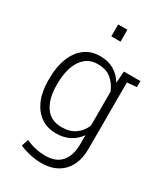

<svg xmlns="http://www.w3.org/2000/svg" viewBox="-233 -865 1031 1181"><g transform="rotate(30 282.0 -274.5)"><path d="M261.7 213.4Q223.1 213.4 180.2 204.1Q137.2 194.8 105 179.2L120.6 130.4Q151.9 145.5 186.8 153.8Q221.7 162.1 260.7 162.1Q335.9 162.1 373.8 117.4Q411.6 72.8 411.6 -6.8V-71.3Q385.3 -32.7 344 -11.2Q302.7 10.3 248 10.3Q184.6 10.3 139.2 -22Q93.8 -54.2 69.3 -112.5Q44.9 -170.9 44.9 -249.5V-259.8Q44.9 -344.2 69.3 -406.7Q93.8 -469.2 139.4 -503.7Q185.1 -538.1 249 -538.1Q305.7 -538.1 347.2 -513.7Q388.7 -489.3 414.6 -445.3L420.9 -528.3H470.2V-6.8Q470.2 61 445.6 110.4Q420.9 159.7 374 186.5Q327.1 213.4 261.7 213.4ZM258.8 -40Q316.4 -40 354.2 -66.4Q392.1 -92.8 411.6 -138.7V-380.4Q393.1 -426.8 356.9 -457.3Q320.8 -487.8 259.8 -487.8Q208.5 -487.8 173.8 -458.7Q139.2 -429.7 121.6 -378.4Q104 -327.1 104 -259.8V-249.5Q104 -153.8 142.8 -96.9Q181.6 -40 258.8 -40ZM458.5 -478 439.5 -528.3H538.1V-485.8ZM245.6 -677.2V-761.7H311V-677.2Z"/></g></svg>

Font: Roboto Slab LO Light
Style: Regular
Weight: 300
Designer: Google
Version: Version 2.000